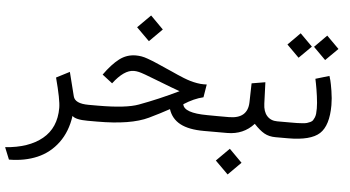

<svg xmlns="http://www.w3.org/2000/svg" viewBox="-73 -707 1930 1058"><g transform="rotate(5 892.5 -178.5)"><path d="M229.5 -222.2 302.7 -259.8Q314.5 -215.8 335.9 -127.9Q345.2 -87.9 421.4 -87.9H440.9Q449.7 -87.9 449.7 -52.7V-36.1Q449.7 0 440.9 0H423.8Q356.4 0 338.4 -19.5Q326.2 68.4 280.8 129.9Q235.4 191.4 166.5 220.9Q97.7 250.5 10.3 251L-16.6 184.6Q113.3 175.3 187.5 114.5Q261.7 53.7 261.7 -56.6Q261.7 -101.6 229.5 -222.2Z M1042.5 -255.9Q1051.3 -255.9 1060.1 -256.3L1048.3 -184.6Q996.1 -172.4 940.9 -136.7Q948.2 -88.9 1077.6 -88.4L1135.7 -87.9Q1144.5 -87.9 1144.5 -52.7V-36.1Q1144.5 0 1135.7 0H1066.4Q982.9 0 934.8 -25.6Q886.7 -51.3 870.1 -103.5Q820.8 -76.2 758.8 -46.4Q662.1 0 476.1 0H435.5Q412.1 0 412.1 -36.1V-52.7Q412.1 -87.9 435.5 -87.9H471.7Q628.4 -87.9 697.3 -113.8Q804.2 -153.3 914.1 -206.5Q879.9 -218.3 786.1 -254.9Q702.1 -288.1 681.6 -292.5Q667 -295.9 653.8 -295.9Q599.6 -295.9 540 -217.3L483.9 -260.7Q526.4 -320.3 566.7 -351.1Q606.9 -381.8 657.2 -381.8Q672.9 -381.8 688.7 -379.2Q704.6 -376.5 723.4 -369.6Q742.2 -362.8 754.6 -357.9Q767.1 -353 791.5 -342Q815.9 -331.1 827.1 -326.2Q838.9 -321.3 860.1 -311.8Q881.3 -302.2 896 -295.7Q910.6 -289.1 931.6 -280.8Q952.6 -272.5 969.5 -267.6Q986.3 -262.7 1005.9 -259.3Q1025.4 -255.9 1042.5 -255.9ZM721.7 -608.4 792.5 -537.1 721.7 -466.3 650.4 -537.1Z M1479 0H1462.9Q1426.8 0 1400.4 -14.9Q1374 -29.8 1342.8 -63.5Q1285.6 0 1195.3 0H1129.4Q1119.1 0 1115.5 -8.5Q1111.8 -17.1 1111.8 -36.1V-52.7Q1111.8 -71.8 1115.2 -79.8Q1118.7 -87.9 1129.4 -87.9H1197.3Q1300.8 -87.9 1303.2 -179.2L1305.7 -284.2L1380.9 -296.9L1385.3 -179.2Q1386.7 -134.8 1408 -111.3Q1429.2 -87.9 1464.4 -87.9H1479Q1487.8 -87.9 1487.8 -52.7V-36.1Q1487.8 0 1479 0ZM1217.8 85.4 1288.6 156.7 1217.8 227.5 1146.5 156.7Z M1532.2 0H1475.1Q1463.4 0 1459.5 -8.5Q1455.6 -17.1 1455.6 -36.1V-52.7Q1455.6 -71.8 1459.2 -79.8Q1462.9 -87.9 1474.1 -87.9H1534.2Q1559.1 -87.9 1573 -88.1Q1586.9 -88.4 1603.5 -89.6Q1620.1 -90.8 1628.7 -93.3Q1637.2 -95.7 1647 -100.3Q1656.7 -105 1660.9 -111.1Q1665 -117.2 1669.2 -127Q1673.3 -136.7 1674.6 -148.9Q1675.8 -161.1 1675.8 -177.7Q1675.8 -205.1 1670.2 -245.6Q1664.6 -286.1 1659.2 -313L1653.8 -339.8L1729.5 -362.3Q1732.4 -353.5 1736.6 -338.4Q1740.7 -323.2 1747.6 -281.2Q1754.4 -239.3 1754.4 -202.6Q1754.4 -89.4 1705.8 -44.7Q1657.2 0 1532.2 0ZM1698.2 -582.5 1766.1 -514.6 1698.2 -447.3 1630.9 -514.6ZM1551.3 -582.5 1619.1 -514.6 1551.3 -447.3 1483.9 -514.6Z"/></g></svg>

Font: Samim FD
Style: FD
Weight: 400
Foundry: DejaVu fonts team - Redesigned by Saber Rastikerdar
Version: Version 4.0.5